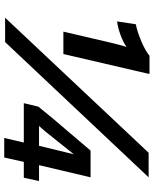

<svg xmlns="http://www.w3.org/2000/svg" viewBox="68 -772 708 883"><g transform="rotate(90 421.5 -330.0)"><path d="M125 -268 178 -495Q191 -548 196 -559Q174 -543 139.5 -530.5Q105 -518 78 -515L91 -601Q126 -608 169.5 -626.5Q213 -645 236 -664H320L228 -268ZM61 0 682 -660H795L173 0ZM614 4 635 -86H454L470 -153Q477 -162 524 -219L672 -393H795L739 -156H812L797 -86H724L704 4ZM559 -156H650L689 -316L585 -186Q580 -180 559 -156Z"/></g></svg>

Font: Elaine Sans SemiBold
Style: Italic
Weight: 600
Italic angle: -13°
Designer: Wei Huang
Foundry: Wei Huang
Version: Version 2.001;December 24, 2019;FontCreator 12.0.0.2547 64-b